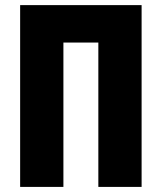

<svg xmlns="http://www.w3.org/2000/svg" viewBox="-20 -734 634 754"><path d="M59.1 0V-713.9H536.1V0H366.2V-566.9H229V0Z"/></svg>

Font: Open Sans Condensed ExtraBold
Style: Regular
Weight: 800
Width: 3
Designer: Monotype Design Team
Foundry: Monotype Imaging Inc.
Version: Version 3.000; ttfautohint (v1.8.4)